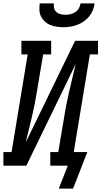

<svg xmlns="http://www.w3.org/2000/svg" viewBox="-44 -975 597 1130"><path d="M329 -815Q309 -815 289 -818Q269 -821 251.5 -828Q234 -835 220 -848Q206 -861 197.5 -878Q189 -895 188 -915Q187 -935 190 -955H273Q271 -941 274.5 -927Q278 -913 288 -904Q298 -895 312 -891.5Q326 -888 341 -888Q356 -888 371 -891.5Q386 -895 399 -903.5Q412 -912 420 -926Q428 -940 430 -955H513Q510 -934 502 -914.5Q494 -895 480.5 -878Q467 -861 448.5 -848.5Q430 -836 410 -828.5Q390 -821 369.5 -818Q349 -815 329 -815ZM302 135 355 0H252V-80H299L335 -294Q341 -333 349 -371Q357 -409 365.5 -447Q374 -485 383.5 -523Q393 -561 402 -599L111 0H-24V-80H24L119 -655H82V-735H257V-655H210L174 -441Q168 -402 160.5 -364Q153 -326 144 -288Q135 -250 125.5 -212Q116 -174 107 -136L398 -735H533V-655H485L390 -80H470L386 135Z"/></svg>

Font: Iosevka Slab Medium Oblique
Style: Regular
Weight: 500
Italic angle: -9°
Monospace: yes
Designer: Belleve Invis
Foundry: Belleve Invis
Version: Version 11.1.1; ttfautohint (v1.8.3)